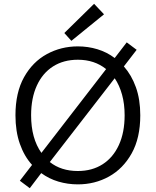

<svg xmlns="http://www.w3.org/2000/svg" viewBox="-20 -951 816 1006"><path d="M136 35 84 -4 148 -87Q107 -132 84 -197.5Q61 -263 61 -347Q61 -466 106 -546.5Q151 -627 225.5 -667.5Q300 -708 388 -708Q441 -708 490.5 -693Q540 -678 581 -647L644 -729L696 -690L629 -603Q669 -558 692 -494Q715 -430 715 -347Q715 -228 670 -147.5Q625 -67 551 -26Q477 15 388 15Q335 15 286 0.5Q237 -14 196 -44ZM197 -150 536 -589Q475 -638 388 -638Q313 -638 258 -603Q203 -568 173 -502.5Q143 -437 143 -347Q143 -226 197 -150ZM388 -55Q463 -55 518 -90.5Q573 -126 603 -191.5Q633 -257 633 -347Q633 -406 619.5 -455Q606 -504 581 -541L241 -102Q300 -55 388 -55ZM354 -737 317 -778 473 -931 525 -876Z"/></svg>

Font: Ubuntu Sans
Style: Regular
Weight: 400
Designer: Dalton Maag Ltd
Foundry: Dalton Maag Ltd
Version: Version 1.006; ttfautohint (v1.8.4.7-5d5b)